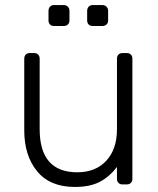

<svg xmlns="http://www.w3.org/2000/svg" viewBox="-20 -730 625 760"><path d="M98 -520H115Q125 -520 131 -514Q137 -508 137 -498V-219Q137 -48 286 -48Q358 -48 400.5 -93.5Q443 -139 443 -219V-498Q443 -508 449 -514Q455 -520 465 -520H482Q492 -520 498 -514Q504 -508 504 -498V-22Q504 -12 498 -6Q492 0 482 0H465Q455 0 449 -6Q443 -12 443 -22V-69Q413 -30 374.5 -10Q336 10 276 10Q178 10 127 -52Q76 -114 76 -214V-498Q76 -508 82 -514Q88 -520 98 -520ZM232 -627H194Q184 -627 178 -633Q172 -639 172 -649V-687Q172 -697 178 -703.5Q184 -710 194 -710H232Q242 -710 248.5 -703.5Q255 -697 255 -687V-649Q255 -639 248.5 -633Q242 -627 232 -627ZM385 -627H347Q337 -627 331 -633Q325 -639 325 -649V-687Q325 -697 331 -703.5Q337 -710 347 -710H385Q395 -710 401.5 -703.5Q408 -697 408 -687V-649Q408 -639 401.5 -633Q395 -627 385 -627Z"/></svg>

Font: Rubik
Style: Regular
Weight: 300
Designer: Hubert & Fischer
Foundry: Hubert & Fischer
Version: Version 1.100